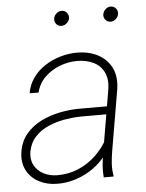

<svg xmlns="http://www.w3.org/2000/svg" viewBox="-53 -764 620 816"><g transform="rotate(-5 257.5 -355.5)"><path d="M362.8 -97.2 409.2 -370.1Q416 -412.6 402.3 -442.1Q388.7 -471.7 359.1 -487.1Q329.6 -502.4 288.1 -502.9Q250 -502.9 213.4 -489Q176.8 -475.1 149.4 -448.5Q122.1 -421.9 112.8 -383.3L74.7 -383.8Q81.1 -420.9 102.1 -449.7Q123 -478.5 153.3 -498Q183.6 -517.6 218.8 -527.8Q253.9 -538.1 289.6 -538.1Q340.8 -538.1 379.2 -517.8Q417.5 -497.6 436.3 -460Q455.1 -422.4 447.3 -369.1L402.8 -108.4Q398.4 -83 396.5 -56.9Q394.5 -30.8 399.4 -5.4L398.9 0H357.4Q355 -24.4 356.9 -48.8Q358.9 -73.2 362.8 -97.2ZM409.7 -299.8 405.8 -266.1H283.2Q250.5 -265.6 214.1 -259.5Q177.7 -253.4 144.3 -239Q110.8 -224.6 87.2 -199.5Q63.5 -174.3 56.2 -136.2Q50.8 -103 64 -78.4Q77.1 -53.7 103 -40.3Q128.9 -26.9 160.2 -26.4Q209 -25.9 251.2 -43.7Q293.5 -61.5 326.9 -93.3Q360.4 -125 382.3 -167.5L395 -138.7Q379.4 -104.5 354.5 -76.9Q329.6 -49.3 298.1 -30Q266.6 -10.7 231 -0.2Q195.3 10.3 157.2 9.8Q114.7 9.3 81.1 -8.3Q47.4 -25.9 29.5 -58.6Q11.7 -91.3 17.6 -135.7Q24.4 -182.1 50.5 -213.4Q76.7 -244.6 114.7 -263.7Q152.8 -282.7 196 -291.3Q239.3 -299.8 278.8 -299.8ZM206.1 -689Q207 -701.7 217.3 -711.2Q227.5 -720.7 240.2 -720.7Q253.4 -721.2 262 -711.2Q270.5 -701.2 269.5 -688.5Q268.1 -675.8 257.8 -666.5Q247.6 -657.2 234.9 -657.2Q222.2 -656.7 213.4 -666.5Q204.6 -676.3 206.1 -689ZM415.5 -688.5Q417 -701.2 426.8 -710.9Q436.5 -720.7 449.7 -720.7Q462.9 -720.7 471.4 -710.9Q480 -701.2 478.5 -688Q477.5 -675.8 467.3 -666.3Q457 -656.7 444.3 -656.7Q431.2 -656.7 422.9 -666.3Q414.6 -675.8 415.5 -688.5Z"/></g></svg>

Font: Roboto ExtraLight
Style: Italic
Weight: 250
Designer: Christian Robertson
Foundry: Google
Version: Version 3.009; 2024